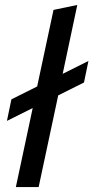

<svg xmlns="http://www.w3.org/2000/svg" viewBox="-20 -755 377 775"><path d="M44 0 112 -319 8 -267 26 -354 130 -406 196 -715 292 -735 233 -457 337 -509 319 -422 215 -370 136 0Z"/></svg>

Font: Radio Canada
Style: Italic
Weight: 400
Italic angle: -12°
Designer: Charles Daoud, Etienne Aubert Bonn, Alexandre Saumier Demers, Jacques Le Bailly
Foundry: Radio-Canada
Version: Version 2.104;gftools[0.9.28.dev5+ged2979d]